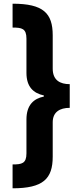

<svg xmlns="http://www.w3.org/2000/svg" viewBox="-20 -852 434 1038"><path d="M357 -269V-397C305 -397 265 -418 265 -481V-661C265 -781 214 -832 48 -832V-703C98 -703 123 -698 123 -643V-458C123 -382 161 -348 217 -336V-330C163 -319 123 -285 123 -206V-23C123 32 98 37 48 37V166C213 166 265 115 265 -5V-191C265 -246 303 -269 357 -269Z"/></svg>

Font: Noto Sans Oriya ExtCond Blk
Style: Regular
Weight: 900
Width: 2
Designer: Amélie Bonet and Sol Matas
Foundry: Google LLC
Version: Version 2.006